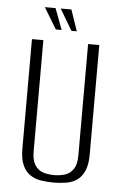

<svg xmlns="http://www.w3.org/2000/svg" viewBox="-53 -770 522 821"><g transform="rotate(5 207.5 -360.0)"><path d="M208 12Q178 12 152 7.5Q126 3 106 -11Q86 -25 74.5 -51.5Q63 -78 63 -121V-591H112V-113Q112 -75 125.5 -54.5Q139 -34 160.5 -27Q182 -20 208 -20Q233 -20 255 -27Q277 -34 290.5 -54.5Q304 -75 304 -113V-591H352V-121Q352 -78 340.5 -51.5Q329 -25 309.5 -11Q290 3 263.5 7.5Q237 12 208 12ZM251 -641H228L174 -732H220ZM186 -641H161L106 -732H152Z"/></g></svg>

Font: Alumni Sans Thin Light
Style: Regular
Weight: 300
Version: Version 1.018